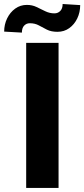

<svg xmlns="http://www.w3.org/2000/svg" viewBox="-59 -921 413 941"><path d="M228 -710.9V0H69.3V-710.9ZM248 -901.4 334 -896Q334 -860.4 319.6 -830.6Q305.2 -800.8 280.3 -783Q255.4 -765.1 222.7 -765.1Q191.9 -765.1 171.1 -775.6Q150.4 -786.1 131.3 -796.6Q112.3 -807.1 86.9 -807.1Q70.8 -807.1 59.6 -795.7Q48.3 -784.2 48.3 -761.2L-38.6 -766.1Q-38.6 -800.8 -24.2 -830.6Q-9.8 -860.4 15.4 -878.7Q40.5 -897 72.8 -897Q98.6 -897 120.1 -886.7Q141.6 -876.5 162.8 -866Q184.1 -855.5 208 -855.5Q224.6 -855.5 236.3 -867.2Q248 -878.9 248 -901.4Z"/></svg>

Font: Vazirmatn RD FD ExtraBold
Style: Regular
Weight: 800
Designer: Saber Rastikerdar
Foundry: Saber Rastikerdar
Version: Version 33.003